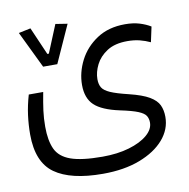

<svg xmlns="http://www.w3.org/2000/svg" viewBox="-71 -504 727 737"><g transform="rotate(-10 293.0 -135.0)"><path d="M272.5 164.1Q147.5 164.1 85.2 119.6Q22.9 75.2 22.9 -32.7Q22.9 -70.3 27.8 -107.7Q32.7 -145 44.4 -185.1H100.6Q92.8 -144 88.9 -114.7Q85 -85.4 85 -52.2Q85 1.5 100.3 34.9Q115.7 68.4 158.2 83.7Q200.7 99.1 282.2 99.1Q340.8 99.1 386.2 85.7Q431.6 72.3 457.8 50Q483.9 27.8 483.9 1.5Q483.9 -13.7 477.1 -24.9Q470.2 -36.1 447.8 -45.4Q425.3 -54.7 378.4 -64.5Q310.1 -79.1 281 -106.4Q252 -133.8 252 -185.5Q252 -233.9 275.6 -280.3Q299.3 -326.7 344.7 -356.7Q390.1 -386.7 454.6 -386.7Q486.3 -386.7 511 -379.2Q535.6 -371.6 553.7 -360.4L541 -301.3Q521.5 -310.5 500 -315.9Q478.5 -321.3 452.1 -321.3Q403.8 -321.3 373.3 -301.8Q342.8 -282.2 328.4 -253.4Q314 -224.6 314 -197.3Q314 -177.2 321.8 -164.3Q329.6 -151.4 352.8 -141.1Q376 -130.9 422.9 -119.6Q474.6 -106.9 501 -91.3Q527.3 -75.7 536.6 -55.9Q545.9 -36.1 545.9 -9.8Q545.9 38.6 512 77.9Q478 117.2 416.7 140.6Q355.5 164.1 272.5 164.1ZM117.2 -280.8 47.9 -424.3 94.7 -434.1 141.6 -326.2H147.5L191.9 -434.1L238.3 -426.8L172.4 -280.8Z"/></g></svg>

Font: CaskaydiaMono NF Light
Style: Regular
Weight: 300
Designer: Aaron Bell
Foundry: Saja Typeworks
Version: Version 2111.001; ttfautohint (v1.8.4);Nerd Fonts 3.1.1